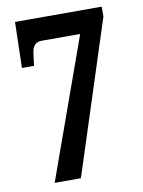

<svg xmlns="http://www.w3.org/2000/svg" viewBox="-82 -771 619 829"><g transform="rotate(-10 228.0 -357.0)"><path d="M90 0H205L422 -671V-714H42L37 -513H90L96 -561C100 -597 112 -614 142 -614H310Z"/></g></svg>

Font: Noto Serif Khmer ExtraCondensed
Style: Bold
Weight: 700
Width: 2
Designer: Danh Hong and the Monotype Design Team
Foundry: Monotype Imaging Inc.
Version: Version 2.004